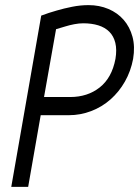

<svg xmlns="http://www.w3.org/2000/svg" viewBox="-20 -730 543 750"><path d="M305 -639Q289 -639 270.5 -635.5Q252 -632 236 -627Q218 -622 199 -616L152 -351H254Q322 -351 369.5 -388.5Q417 -426 431 -500Q437 -536 430.5 -562.5Q424 -589 407 -606Q390 -623 364 -631Q338 -639 305 -639ZM326 -710Q368 -710 403.5 -695Q439 -680 463 -652.5Q487 -625 497.5 -586.5Q508 -548 500 -500Q491 -452 468 -411.5Q445 -371 411.5 -341.5Q378 -312 336 -296Q294 -280 249 -280H139L90 0H24L141 -669Q170 -680 202 -689Q229 -697 261.5 -703.5Q294 -710 326 -710Z"/></svg>

Font: Marvel
Style: Bold Italic
Weight: 700
Italic angle: -12°
Designer: Carolina Trebol
Foundry: Carolina Trebol
Version: Version 1.001